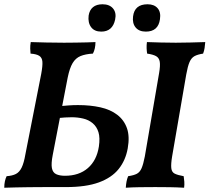

<svg xmlns="http://www.w3.org/2000/svg" viewBox="-22 -876 981 899"><path d="M-2 3Q-2 -14 1 -27.5Q4 -41 9 -51Q36 -53 52.5 -61.5Q69 -70 79.5 -91.5Q90 -113 97 -154L171 -530Q178 -568 176.5 -587Q175 -606 162 -614.5Q149 -623 121 -625Q120 -635 119.5 -648.5Q119 -662 122 -679Q150 -678 194.5 -677Q239 -676 278 -676Q305 -676 332.5 -676.5Q360 -677 384.5 -677.5Q409 -678 425 -679Q425 -664 422 -650Q419 -636 413 -625Q378 -623 355 -613.5Q332 -604 318 -580.5Q304 -557 295 -513L225 -151Q217 -110 221 -89Q225 -68 241 -60.5Q257 -53 282 -53Q348 -53 389.5 -89Q431 -125 441 -190Q447 -231 439 -257Q431 -283 412 -299Q393 -315 367 -321Q341 -327 314 -327Q300 -327 282.5 -326Q265 -325 247 -323L258 -379Q280 -381 300.5 -382.5Q321 -384 343 -384Q401 -384 448 -373.5Q495 -363 527 -338.5Q559 -314 572.5 -275.5Q586 -237 576 -181Q566 -125 533.5 -84.5Q501 -44 441 -22Q381 0 287 0Q229 0 186.5 0Q144 0 112 0.5Q80 1 53 1.5Q26 2 -2 3ZM723 -534Q729 -569 726 -587Q723 -605 709 -613Q695 -621 667 -625Q665 -637 664.5 -650.5Q664 -664 666 -679Q696 -678 730 -677Q764 -676 801 -676Q835 -676 870 -677Q905 -678 939 -679Q938 -665 936 -651.5Q934 -638 929 -625Q903 -621 888.5 -613Q874 -605 865.5 -585.5Q857 -566 850 -527L784 -144Q778 -108 780 -89Q782 -70 796 -63Q810 -56 838 -51Q840 -39 841 -25Q842 -11 840 3Q806 1 773.5 0.5Q741 0 705 0Q668 0 632 0.5Q596 1 567 3Q568 -13 570.5 -26Q573 -39 578 -51Q605 -55 619 -62.5Q633 -70 641 -88.5Q649 -107 656 -143ZM452 -728Q420 -728 404.5 -749Q389 -770 393 -803Q397 -829 413.5 -842.5Q430 -856 458 -856Q491 -856 507.5 -836Q524 -816 517 -784Q505 -728 452 -728ZM661 -728Q629 -728 613 -747.5Q597 -767 601 -799Q608 -856 669 -856Q700 -856 716 -837.5Q732 -819 727 -786Q719 -728 661 -728Z"/></svg>

Font: Vollkorn SemiBold
Style: Italic
Weight: 600
Italic angle: -11°
Designer: Friedrich Althausen
Foundry: Friedrich Althausen
Version: Version 5.000